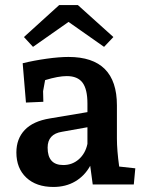

<svg xmlns="http://www.w3.org/2000/svg" viewBox="-20 -732 579 762"><path d="M45 -127Q45 -181 78 -216Q111 -251 178 -262L327 -287V-321Q327 -378 307.5 -404Q288 -430 245 -430Q211 -430 159 -414L151 -370L152 -328L83 -325L70 -481Q115 -492 165 -499Q215 -506 252 -506Q444 -506 444 -314V-182Q444 -136 453 -71L517 -64L511 0H348L338 -74Q316 -34 278.5 -12Q241 10 192 10Q124 10 84.5 -27Q45 -64 45 -127ZM231 -77Q267 -77 293 -100Q319 -123 327 -161V-227L226 -209Q169 -200 169 -146Q169 -77 231 -77ZM252 -645 111 -546 75 -585 215 -712H289L430 -585L393 -546Z"/></svg>

Font: Andada Pro
Style: Bold
Weight: 700
Designer: Carolina Giovagnoli
Foundry: Huerta Tipografica
Version: Version 3.005; ttfautohint (v1.8.4)